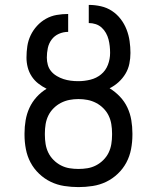

<svg xmlns="http://www.w3.org/2000/svg" viewBox="-20 -755 640 783"><path d="M300 8Q271 8 242 3.5Q213 -1 187 -13.5Q161 -26 139.5 -46.5Q118 -67 104.5 -92.5Q91 -118 85.5 -147Q80 -176 80 -205V-211Q80 -238 84.5 -264.5Q89 -291 100 -315Q111 -339 129 -359Q147 -379 170 -393Q152 -402 136 -414.5Q120 -427 109 -444Q98 -461 93 -480.5Q88 -500 88 -520Q88 -544 91.5 -567Q95 -590 105 -611Q115 -632 131 -649.5Q147 -667 167.5 -678.5Q188 -690 211 -694Q234 -698 258 -698V-625Q238 -625 220 -617Q202 -609 190.5 -593.5Q179 -578 175 -559Q171 -540 171 -520Q171 -505 175 -490.5Q179 -476 188.5 -464.5Q198 -453 211.5 -445Q225 -437 239 -432.5Q253 -428 268 -426Q283 -424 298 -424Q299 -424 299 -424Q299 -424 300 -424Q324 -424 348.5 -430Q373 -436 392 -451.5Q411 -467 420 -490.5Q429 -514 429 -539Q429 -553 427.5 -567Q426 -581 422.5 -594.5Q419 -608 412 -620.5Q405 -633 394.5 -642.5Q384 -652 370.5 -656.5Q357 -661 342 -661V-735Q367 -735 391.5 -729.5Q416 -724 436.5 -710.5Q457 -697 472 -677.5Q487 -658 496 -635Q505 -612 508.5 -587.5Q512 -563 512 -539Q512 -517 507.5 -495Q503 -473 491.5 -454Q480 -435 463.5 -420Q447 -405 427 -395Q450 -381 469 -361Q488 -341 499.5 -316.5Q511 -292 515.5 -265Q520 -238 520 -211V-205Q520 -176 514.5 -147Q509 -118 495.5 -92.5Q482 -67 460.5 -46.5Q439 -26 413 -13.5Q387 -1 358 3.5Q329 8 300 8ZM300 -66Q319 -66 337 -69Q355 -72 371.5 -80.5Q388 -89 401.5 -102.5Q415 -116 423 -132.5Q431 -149 434 -167.5Q437 -186 437 -205V-211Q437 -230 434 -248.5Q431 -267 423 -283.5Q415 -300 401.5 -313.5Q388 -327 371.5 -335.5Q355 -344 337 -347.5Q319 -351 300 -351Q281 -351 263 -347.5Q245 -344 228.5 -335.5Q212 -327 198.5 -313.5Q185 -300 177 -283.5Q169 -267 166 -248.5Q163 -230 163 -211V-205Q163 -186 166 -167.5Q169 -149 177 -132.5Q185 -116 198.5 -102.5Q212 -89 228.5 -80.5Q245 -72 263 -69Q281 -66 300 -66Z"/></svg>

Font: Iosevka SS04 Extended
Style: Regular
Weight: 400
Width: 7
Monospace: yes
Designer: Belleve Invis
Foundry: Belleve Invis
Version: Version 19.0.0; ttfautohint (v1.8.4)